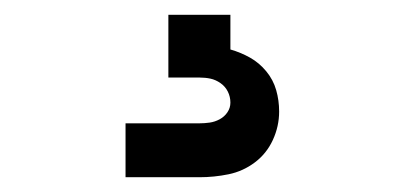

<svg xmlns="http://www.w3.org/2000/svg" viewBox="-20 -20 540 260"><path d="M150 220V147H250Q257 147 264 146Q271 145 277.5 141.5Q284 138 288 132Q292 126 292 119Q292 111 288.5 104Q285 97 278.5 92.5Q272 88 265 86.5Q258 85 250 85H208V0H292V47Q306 51 318.5 58Q331 65 340.5 76.5Q350 88 354 102Q358 116 358 131Q358 151 349.5 169.5Q341 188 325 200Q309 212 289.5 216Q270 220 250 220Z"/></svg>

Font: Iosevka SS04 Semibold
Style: Regular
Weight: 600
Monospace: yes
Designer: Belleve Invis
Foundry: Belleve Invis
Version: Version 19.0.0; ttfautohint (v1.8.4)